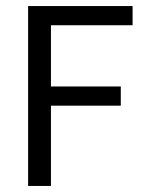

<svg xmlns="http://www.w3.org/2000/svg" viewBox="-20 -615 468 635"><path d="M73 0V-595H418.5V-531.5H148.5V0ZM130 -265.5V-329H379.5V-265.5Z"/></svg>

Font: Encode Sans SC Condensed
Style: Regular
Weight: 400
Width: 3
Designer: Multiple Designers
Foundry: Impallari Type
Version: Version 3.002